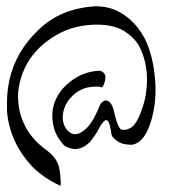

<svg xmlns="http://www.w3.org/2000/svg" viewBox="-20 -576 563 621"><path d="M339.2 -151.8C339.2 -145.6 340.6 -139.9 343.2 -134.6C346.7 -130.2 350.7 -126.3 355.1 -122.8C363.9 -115.7 373.6 -111.3 384.1 -109.6C395.6 -107.8 403.9 -107.4 409.2 -108.2C418 -110 426.4 -114.4 434.3 -121.4C442.2 -128.5 449.2 -138.2 455.4 -150.5C466 -171.6 473.9 -198.4 479.2 -231C481.8 -249.5 483.1 -268.4 483.1 -287.8C483.1 -301.8 482.2 -315.9 480.5 -330C477.8 -359 472.1 -387.2 463.3 -414.5C454.5 -441.8 441.8 -466 425 -487.1C409.2 -507.3 390.3 -523.6 368.3 -535.9C345.4 -549.1 319 -555.7 289.1 -555.7C213.4 -551.3 151.8 -525.8 104.3 -479.2C55.9 -433.4 24.6 -379.7 10.6 -318.1C5.3 -293.5 2.6 -268.8 2.6 -244.2V-216.5C5.3 -183 13.6 -150.9 27.7 -120.1C41.8 -90.2 60.7 -62.5 84.5 -37C109.1 -12.3 139.5 8.4 175.6 25.1C177.3 15.4 176.4 -1.3 172.9 -25.1C169.4 -49.7 156.6 -70.4 134.6 -87.1C103.8 -109.1 81 -133.3 66 -159.7C51 -186.1 42.2 -213.4 39.6 -241.6C37 -264.4 38.3 -286.4 43.6 -307.6C48.8 -330.4 57.2 -352 68.6 -372.2C89.8 -408.3 120.6 -438.2 161 -462C201.5 -485.8 247.7 -497.2 299.6 -496.3C332.2 -495.4 359 -488.8 380.2 -476.5C400.4 -464.2 416.7 -448.4 429 -429C437.8 -412.3 444.4 -394.7 448.8 -376.2C453.2 -357.7 455.4 -338.8 455.4 -319.4C455.4 -283.4 449.7 -250.4 438.2 -220.4C427.7 -189.6 415.8 -170.3 402.6 -162.4C391.2 -156.2 381 -154.4 372.2 -157.1C364.3 -160.6 356 -182.2 347.2 -221.8C341.9 -239.4 334.4 -249 324.7 -250.8C314.2 -252.6 305.4 -243.8 298.3 -224.4C283.4 -188.3 266.6 -164.1 248.2 -151.8C230.6 -138.6 214.7 -138.6 200.6 -151.8C186.6 -165.9 180.8 -184.4 183.5 -207.2C187 -231 198 -251.2 216.5 -268C226.2 -277.6 238.5 -285.1 253.4 -290.4C267.5 -294.8 283.8 -296.6 302.3 -295.7C309.3 -289.5 315 -295.7 319.4 -314.2C323.8 -331.8 318.6 -342.8 303.6 -347.2C266.6 -346.3 233.2 -333.5 203.3 -308.9C173.4 -284.2 155.8 -254.8 150.5 -220.4C147.8 -202 149.2 -182.6 154.4 -162.4C159.7 -142.1 171.2 -122.8 188.8 -104.3C202 -97.2 213.8 -93.7 224.4 -93.7C235 -94.6 244.6 -97.7 253.4 -103C260.5 -107.4 266.6 -112.2 271.9 -117.5C277.2 -124.5 282 -131.1 286.4 -137.3C294.4 -149.6 301 -161 306.2 -171.6C313.3 -181.3 318.6 -186.6 322.1 -187.4C325.6 -188.3 328.7 -186.1 331.3 -180.8C334 -175.6 336.6 -165.9 339.2 -151.8Z"/></svg>

Font: Impossible
Style: Reguler
Weight: 400
Designer: Ahsan Design
Foundry: Designer
Version: Version 3.16.0